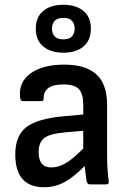

<svg xmlns="http://www.w3.org/2000/svg" viewBox="-20 -773 539 805"><path d="M165 12Q44 12 44 -126Q44 -204 90.5 -240Q137 -276 251 -286L329 -293V-333Q329 -380 310.5 -399.5Q292 -419 246 -419Q162 -419 163 -360Q163 -349 153 -349H76Q65 -349 64 -367Q58 -429 108.5 -465.5Q159 -502 249 -502Q341 -502 385 -460.5Q429 -419 429 -334V-123Q429 -88 431 -61Q433 -34 436 -12Q437 0 425 0H356Q347 0 343 -14Q342 -21 339.5 -39.5Q337 -58 335 -77Q290 -31 250.5 -9.5Q211 12 165 12ZM142 -135Q142 -71 195 -71Q224 -71 254 -88Q284 -105 329 -150V-225L254 -218Q191 -213 166.5 -195Q142 -177 142 -135ZM246 -552Q193 -552 161.5 -578Q130 -604 130 -653Q130 -701 161 -727Q192 -753 246 -753Q298 -753 329.5 -727.5Q361 -702 361 -653Q361 -604 330 -578Q299 -552 246 -552ZM246 -608Q271 -608 282 -620.5Q293 -633 293 -653Q293 -673 282 -685.5Q271 -698 246 -698Q220 -698 209 -685.5Q198 -673 198 -653Q198 -633 209 -620.5Q220 -608 246 -608Z"/></svg>

Font: Sofia Sans SemiBold
Style: Regular
Weight: 600
Designer: Botio Nikoltchev, Ani Petrova
Foundry: lettersoup
Version: Version 4.101; ttfautohint (v1.8.4.7-5d5b)